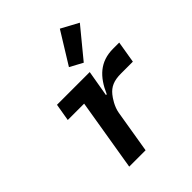

<svg xmlns="http://www.w3.org/2000/svg" viewBox="-223 -922 1045 1045"><g transform="rotate(-45 300.0 -399.0)"><path d="M520 -744 420 -798 307 -615 381 -575ZM282 0 323 -247C330 -289 356 -327 369 -343C395 -375 427 -390 483 -390H574L595 -516H548C447 -516 389 -459 348 -365H342L368 -516H116L99 -416H225L156 0Z"/></g></svg>

Font: IBM Plex Mono SmBld
Style: Italic
Weight: 600
Italic angle: -9.5°
Monospace: yes
Designer: Mike Abbink, Paul van der Laan, Pieter van Rosmalen
Foundry: Bold Monday
Version: Version 2.004